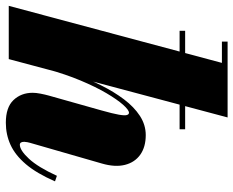

<svg xmlns="http://www.w3.org/2000/svg" viewBox="-91 -699 800 658"><g transform="rotate(90 309.0 -370.0)"><path d="M85.5 -585.5V-604.5H423V-585.5ZM0 0 195.5 -730.5H122.5V-750H382.5L182.5 0ZM400.5 10Q348 10 323 -16.2Q298 -42.5 298 -82Q298 -93.5 301 -109Q304 -124.5 307.5 -137L358.5 -318Q369.5 -357 373 -377.2Q376.5 -397.5 374.2 -404.8Q372 -412 366.5 -412Q357 -412 339 -391.8Q321 -371.5 299.2 -334.5Q277.5 -297.5 256 -246.2Q234.5 -195 217.5 -133H205.5Q217.5 -178.5 234.2 -226Q251 -273.5 272.8 -317Q294.5 -360.5 320.5 -395Q346.5 -429.5 377.2 -449.5Q408 -469.5 443 -469.5Q483.5 -469.5 510 -450.8Q536.5 -432 545 -398.2Q553.5 -364.5 540.5 -319.5L469.5 -73Q468.5 -69.5 467.2 -63.2Q466 -57 466 -53Q466 -38 476 -38Q495 -38 524 -69.2Q553 -100.5 582.5 -165L601.5 -158.5Q574 -95.5 542.8 -58.8Q511.5 -22 476.2 -6Q441 10 400.5 10Z"/></g></svg>

Font: Bodoni Moda 11pt Black
Style: Italic
Weight: 900
Italic angle: -13°
Designer: Owen Earl
Foundry: indestructible type
Version: Version 2.004